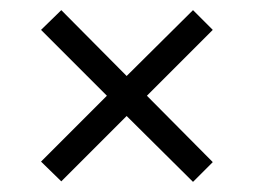

<svg xmlns="http://www.w3.org/2000/svg" viewBox="-20 -460 501 379"><path d="M230 -231 101 -102 61 -141 191 -271 61 -401 101 -440 230 -310 361 -440 400 -401 270 -271 400 -140 361 -101Z"/></svg>

Font: Strong
Style: Regular
Weight: 400
Designer: Roman Shchyukin (Gaslight Type Foundry)
Foundry: Cyreal (www.cyreal.org)
Version: Version 1.001